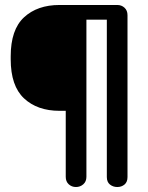

<svg xmlns="http://www.w3.org/2000/svg" viewBox="-20 -751 595 771"><path d="M492 -690V-40Q492 -20 480 -10Q468 0 451 0Q434 0 421.5 -10Q409 -20 409 -40V-672H327V-41Q327 -22 314.5 -11Q302 0 285 0Q268 0 256 -11Q244 -22 244 -41V-306H219Q130 -306 76.5 -356Q23 -406 23 -513V-525Q23 -632 76.5 -681.5Q130 -731 219 -731H451Q468 -731 480 -720Q492 -709 492 -690Z"/></svg>

Font: Dosis
Style: Regular
Weight: 400
Designer: Edgar Tolentino, Pablo Impallari, Igino Marini
Foundry: Edgar Tolentino, Pablo Impallari, Igino Marini
Version: Version 1.007;Glyphs 3.1.1 (3134)